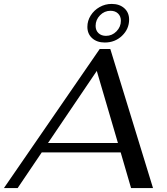

<svg xmlns="http://www.w3.org/2000/svg" viewBox="-54 -960 853 980"><path d="M562 -182H159L36 0H-34L455 -710H509L727 0H615ZM548 -230 440 -598 191 -230ZM392 -823Q392 -854 409 -881Q426 -908 454.5 -924Q483 -940 516 -940Q556 -940 580.5 -918Q605 -896 605 -860Q605 -812 569 -777.5Q533 -743 481 -743Q441 -743 416.5 -765Q392 -787 392 -823ZM563 -854Q563 -877 548.5 -891Q534 -905 510 -905Q479 -905 456.5 -882Q434 -859 434 -828Q434 -805 448.5 -791Q463 -777 487 -777Q518 -777 540.5 -800Q563 -823 563 -854Z"/></svg>

Font: Fahkwang
Style: Italic
Weight: 400
Italic angle: -10°
Version: Version 1.000; ttfautohint (v1.6)